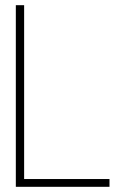

<svg xmlns="http://www.w3.org/2000/svg" viewBox="-20 -720 461 740"><path d="M41 0H402V-30H73V-700H41Z"/></svg>

Font: Advent Pro ExtraLight
Style: Regular
Weight: 250
Version: Version 3.000